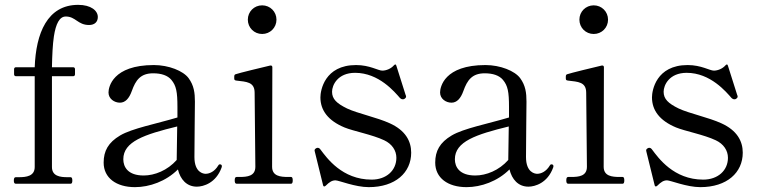

<svg xmlns="http://www.w3.org/2000/svg" viewBox="-20 -757 3127 791"><path d="M302 -737C175 -737 128 -620 123 -480H46C41 -480 38 -477 38 -472V-451C38 -446 41 -443 46 -443H123V-69C123 -31 88 -27 58 -27H45C39 -27 37 -22 37 -13C37 -5 39 0 45 0H271C276 0 278 -5 278 -13C278 -22 276 -27 271 -27H258C228 -27 194 -31 194 -69V-443H281C286 -443 289 -446 289 -451V-472C289 -477 286 -480 281 -480H194C195 -530 197 -573 202 -607C210 -659 225 -689 251 -689C292 -689 300 -654 347 -654C369 -654 383 -666 383 -687C383 -713 355 -737 302 -737Z M886 -80C884 -80 882 -80 879 -75C864 -50 843 -41 827 -41C818 -41 781 -46 781 -110C781 -180 783 -300 783 -338C783 -375 779 -405 757 -435C735 -465 675 -489 614 -489C444 -489 427 -398 427 -376C427 -350 451 -334 474 -334C496 -334 512 -351 523 -382C539 -427 559 -455 611 -455C645 -455 671 -446 686 -428C706 -404 711 -379 711 -316V-273C624 -247 524 -228 475 -199C426 -170 407 -135 407 -87C407 -24 459 14 536 14C596 14 664 -10 713 -59C723 -18 749 12 791 12C818 12 870 -3 893 -67C894 -70 894 -72 894 -73C894 -77 891 -80 886 -80ZM572 -34C507 -34 488 -69 488 -101C488 -174 575 -203 710 -236C709 -183 708 -128 708 -101V-98C670 -55 617 -34 572 -34Z M1060 -617C1093 -617 1119 -643 1119 -676C1119 -709 1093 -735 1060 -735C1027 -735 1001 -709 1001 -676C1001 -643 1027 -617 1060 -617ZM1179 0C1184 0 1186 -5 1186 -14C1186 -23 1184 -28 1179 -28H1166C1136 -28 1101 -31 1101 -70L1102 -480C1102 -485 1099 -488 1093 -487C1063 -480 964 -456 950 -451C945 -449 945 -445 945 -437C945 -429 945 -426 954 -425C995 -420 1029 -420 1029 -375L1032 -70C1032 -31 998 -28 968 -28H955C949 -28 947 -23 947 -14C947 -5 949 0 955 0Z M1322 8C1337 -7 1348 -14 1362 -14C1376 -14 1443 14 1499 14C1609 14 1674 -46 1674 -128C1674 -176 1650 -220 1586 -249C1534 -273 1452 -290 1410 -310C1367 -331 1348 -349 1348 -379C1348 -406 1371 -457 1443 -457C1541 -457 1606 -378 1628 -353C1631 -350 1635 -348 1639 -348C1641 -348 1643 -348 1645 -349C1648 -351 1650 -352 1651 -354C1654 -357 1653 -361 1652 -364L1651 -366L1613 -486C1611 -493 1608 -493 1603 -488C1591 -474 1571 -466 1555 -466C1538 -466 1503 -489 1447 -489C1317 -489 1300 -384 1300 -356C1300 -302 1332 -260 1399 -232C1435 -217 1515 -202 1563 -179C1595 -164 1613 -137 1613 -107C1613 -55 1572 -17 1511 -17C1389 -17 1326 -107 1301 -140C1297 -146 1293 -148 1289 -148C1287 -148 1286 -148 1284 -147C1278 -144 1276 -141 1276 -137L1277 -132L1311 6C1312 12 1317 13 1322 8Z M2252 -80C2250 -80 2248 -80 2245 -75C2230 -50 2209 -41 2193 -41C2184 -41 2147 -46 2147 -110C2147 -180 2149 -300 2149 -338C2149 -375 2145 -405 2123 -435C2101 -465 2041 -489 1980 -489C1810 -489 1793 -398 1793 -376C1793 -350 1817 -334 1840 -334C1862 -334 1878 -351 1889 -382C1905 -427 1925 -455 1977 -455C2011 -455 2037 -446 2052 -428C2072 -404 2077 -379 2077 -316V-273C1990 -247 1890 -228 1841 -199C1792 -170 1773 -135 1773 -87C1773 -24 1825 14 1902 14C1962 14 2030 -10 2079 -59C2089 -18 2115 12 2157 12C2184 12 2236 -3 2259 -67C2260 -70 2260 -72 2260 -73C2260 -77 2257 -80 2252 -80ZM1938 -34C1873 -34 1854 -69 1854 -101C1854 -174 1941 -203 2076 -236C2075 -183 2074 -128 2074 -101V-98C2036 -55 1983 -34 1938 -34Z M2426 -617C2459 -617 2485 -643 2485 -676C2485 -709 2459 -735 2426 -735C2393 -735 2367 -709 2367 -676C2367 -643 2393 -617 2426 -617ZM2545 0C2550 0 2552 -5 2552 -14C2552 -23 2550 -28 2545 -28H2532C2502 -28 2467 -31 2467 -70L2468 -480C2468 -485 2465 -488 2459 -487C2429 -480 2330 -456 2316 -451C2311 -449 2311 -445 2311 -437C2311 -429 2311 -426 2320 -425C2361 -420 2395 -420 2395 -375L2398 -70C2398 -31 2364 -28 2334 -28H2321C2315 -28 2313 -23 2313 -14C2313 -5 2315 0 2321 0Z M2688 8C2703 -7 2714 -14 2728 -14C2742 -14 2809 14 2865 14C2975 14 3040 -46 3040 -128C3040 -176 3016 -220 2952 -249C2900 -273 2818 -290 2776 -310C2733 -331 2714 -349 2714 -379C2714 -406 2737 -457 2809 -457C2907 -457 2972 -378 2994 -353C2997 -350 3001 -348 3005 -348C3007 -348 3009 -348 3011 -349C3014 -351 3016 -352 3017 -354C3020 -357 3019 -361 3018 -364L3017 -366L2979 -486C2977 -493 2974 -493 2969 -488C2957 -474 2937 -466 2921 -466C2904 -466 2869 -489 2813 -489C2683 -489 2666 -384 2666 -356C2666 -302 2698 -260 2765 -232C2801 -217 2881 -202 2929 -179C2961 -164 2979 -137 2979 -107C2979 -55 2938 -17 2877 -17C2755 -17 2692 -107 2667 -140C2663 -146 2659 -148 2655 -148C2653 -148 2652 -148 2650 -147C2644 -144 2642 -141 2642 -137L2643 -132L2677 6C2678 12 2683 13 2688 8Z"/></svg>

Font: Shippori Mincho OTF
Style: Regular
Weight: 400
Designer: FONTDASU
Foundry: FONTDASU / Google Inc. / but / Adobe
Version: Version 3.300;hotconv 1.0.109;makeotfexe 2.5.65596